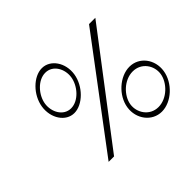

<svg xmlns="http://www.w3.org/2000/svg" viewBox="-129 -764 949 949"><g transform="rotate(-45 345.0 -290.0)"><path d="M119 -441C108 -369 151 -305 210 -305C269 -305 334 -369 345 -441C356 -513 312 -576 253 -576C194 -576 130 -513 119 -441ZM140 -441C148 -493 196 -548 249 -548C302 -548 332 -493 324 -441C316 -389 268 -333 215 -333C162 -333 132 -389 140 -441ZM159 -15H197L616 -565H572ZM415 -140C404 -68 453 -4 521 -4C589 -4 658 -68 669 -140C680 -212 632 -275 564 -275C496 -275 426 -212 415 -140ZM436 -140C444 -192 498 -247 559 -247C620 -247 656 -192 648 -140C640 -88 586 -32 525 -32C464 -32 428 -88 436 -140Z"/></g></svg>

Font: Charger Sport
Style: HLExtObl
Weight: 100
Designer: Jasper
Foundry: Cannot Into Space Fonts
Version: Version 1.1